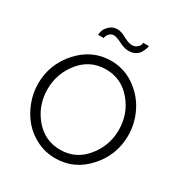

<svg xmlns="http://www.w3.org/2000/svg" viewBox="-208 -1070 1166 1229"><g transform="rotate(30 375.5 -456.0)"><path d="M375 5Q303 5 240 -25.5Q177 -56 134 -106.5Q91 -157 66.5 -222Q42 -287 42 -355Q42 -499 139.5 -607Q237 -715 376 -715Q471 -715 548.5 -661.5Q626 -608 667 -526Q708 -444 708 -354Q708 -210 611 -102.5Q514 5 375 5ZM112 -355Q112 -235 186.5 -146.5Q261 -58 375 -58Q490 -58 564 -148.5Q638 -239 638 -355Q638 -474 563 -562.5Q488 -651 375 -651Q259 -651 185.5 -561Q112 -471 112 -355ZM438 -825Q406 -825 367.5 -845Q329 -865 310 -865Q290 -865 278 -853Q266 -841 263 -831.5Q260 -822 260 -817H218Q218 -829 224 -848Q230 -867 252.5 -888.5Q275 -910 309 -910Q338 -910 375 -889Q412 -868 437 -868Q460 -868 474.5 -880.5Q489 -893 491.5 -902Q494 -911 494 -917H536Q536 -910 531.5 -897Q527 -884 517.5 -866.5Q508 -849 487 -837Q466 -825 438 -825Z"/></g></svg>

Font: Raleway
Style: Regular
Weight: 400
Designer: Matt McInerney, Pablo Impallari, Rodrigo Fuenzalida
Foundry: Matt McInerney, Pablo Impallari, Rodrigo Fuenzalida
Version: Version 1.000;PS 001.001;hotconv 1.0.56; ttfautohint (v1.5)